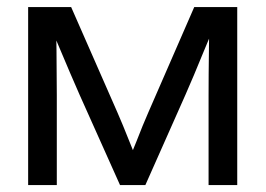

<svg xmlns="http://www.w3.org/2000/svg" viewBox="-20 -536 769 556"><path d="M61.5 -515.6H186L319.8 -210.9Q335 -176.3 355.5 -124.5Q361.8 -108.9 364.7 -101.6Q367.7 -94.2 374 -79.1H356Q360.8 -91.3 365.7 -103.3Q370.6 -115.2 375.5 -127.4Q393.6 -174.3 409.7 -210.9L542.5 -515.6H667V0H584V-260.7Q584 -317.9 585 -391.1Q585 -410.2 585.9 -462.9H601.6L568.8 -384.3Q540 -313.5 517.1 -261.7L400.9 0H327.6L210.4 -261.7Q195.8 -294.9 182.9 -325Q169.9 -355 158.2 -383.3Q134.3 -440.4 124.5 -462.9H142.6Q143.6 -410.2 143.6 -391.1Q144.5 -317.9 144.5 -260.7V0H61.5Z"/></svg>

Font: Intratopia Thin
Style: Regular
Weight: 100
Designer: Rasmus Andersson
Foundry: rsms
Version: Version 3.000;Glyphs 3.2.3 (3260)